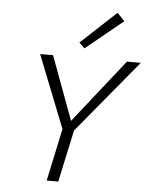

<svg xmlns="http://www.w3.org/2000/svg" viewBox="-60 -958 782 1007"><g transform="rotate(5 331.0 -454.5)"><path d="M557 -868 361 -708 332 -736 518 -909ZM662 -658 344 -274 285 0H224L283 -276L132 -658H200L324 -323L589 -658Z"/></g></svg>

Font: EauTestText Semilight
Style: Italic
Weight: 300
Italic angle: -12°
Designer: Christian Thalmann (Catharsis Fonts)
Version: Version 0.001;PS 000.001;hotconv 1.0.88;makeotf.lib2.5.64775